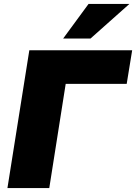

<svg xmlns="http://www.w3.org/2000/svg" viewBox="-20 -962 696 982"><path d="M18 0ZM18 0 130 -705H656L628 -533H316L232 0ZM303 -765 433 -942H642L443 -765Z"/></svg>

Font: Winston Black
Style: Italic
Weight: 900
Italic angle: -9°
Designer: Original fonts by Vernon Adams / Changes by Cristiano Sobral
Foundry: VOriginal fonts by Vernon Adams / Changes by Cristiano Sobral
Version: Version 2.503;July 17, 2020;FontCreator 13.0.0.2655 64-bit